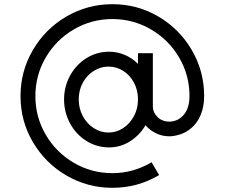

<svg xmlns="http://www.w3.org/2000/svg" viewBox="-20 -810 1073 917"><path d="M639 -335Q639 -379 620 -415Q601 -451 568.5 -471.5Q536 -492 498 -492Q461 -492 428 -471.5Q395 -451 375.5 -415Q356 -379 356 -335Q356 -292 375.5 -255.5Q395 -219 428 -198Q461 -177 498 -177Q536 -177 568 -198Q600 -219 619.5 -255Q639 -291 639 -335ZM517 -790Q636 -790 736.5 -731Q837 -672 896 -571Q955 -470 955 -351Q955 -299 937.5 -259Q920 -219 892 -197Q867 -176 838.5 -167.5Q810 -159 789 -159Q753 -159 723 -174.5Q693 -190 675 -212Q647 -164 601 -135Q555 -106 501 -106Q442 -106 392.5 -137Q343 -168 314.5 -221Q286 -274 286 -335Q286 -396 314.5 -448.5Q343 -501 392.5 -532Q442 -563 501 -563Q540 -563 575.5 -548Q611 -533 639 -505V-556H710V-300Q710 -274 732 -251.5Q754 -229 791 -229Q803 -229 818 -234Q833 -239 846 -250Q885 -283 885 -351Q885 -451 835.5 -535.5Q786 -620 701 -669.5Q616 -719 517 -719Q417 -719 332.5 -669.5Q248 -620 198.5 -535.5Q149 -451 149 -351Q149 -251 198.5 -166.5Q248 -82 332.5 -32.5Q417 17 517 17Q616 17 704 -35L740 26Q638 87 517 87Q398 87 297 28Q196 -31 137 -131.5Q78 -232 78 -351Q78 -470 137 -571Q196 -672 297 -731Q398 -790 517 -790Z"/></svg>

Font: SUIT
Style: Regular
Weight: 400
Designer: Sunn Youn; Korean Glyphs from Source Han Sans (Sandoll Communications; Soo-young Jang, Joo-yeon Kang)
Foundry: Sunn
Version: Version 1.140